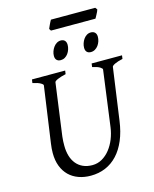

<svg xmlns="http://www.w3.org/2000/svg" viewBox="-135 -1013 898 1118"><g transform="rotate(-15 314.0 -454.0)"><path d="M625 -594.2Q594.2 -587.4 577.1 -579.1Q560.1 -570.8 559.1 -564L515.1 -250Q506.3 -186 485.4 -136.5Q464.4 -86.9 433.1 -53.2Q401.9 -19.5 361.1 -2.2Q320.3 15.1 272 15.1Q231.9 15.1 198.5 2.9Q165 -9.3 141.1 -32.7Q117.2 -56.2 104 -90.6Q90.8 -125 90.8 -169.9Q90.8 -195.8 95.2 -226.1L143.1 -564Q144 -569.8 128.9 -578.6Q113.8 -587.4 82 -594.2L85 -615.2H285.2L282.2 -594.2Q251.5 -587.4 232.7 -579.1Q213.9 -570.8 212.9 -564L169.9 -249Q168 -234.9 167.5 -220.7Q167 -206.5 167 -193.8Q167 -159.7 175.3 -131.8Q183.6 -104 200 -84Q216.3 -64 240.7 -53Q265.1 -42 296.9 -42Q328.6 -42 355.5 -57.6Q382.3 -73.2 402.8 -99.1Q423.3 -125 436.8 -158.7Q450.2 -192.4 455.1 -229L500 -564Q501 -569.8 487.3 -578.6Q473.6 -587.4 441.9 -594.2L444.8 -615.2H627.9ZM337.9 -756.3Q337.9 -742.7 333.5 -729.2Q329.1 -715.8 321.3 -704.8Q313.5 -693.8 302 -687Q290.5 -680.2 276.9 -680.2Q261.2 -680.2 252.4 -689Q243.7 -697.8 243.7 -714.4Q243.7 -727.5 248.3 -741Q252.9 -754.4 261 -765.6Q269 -776.9 280.5 -783.9Q292 -791 305.7 -791Q320.8 -791 329.3 -782Q337.9 -772.9 337.9 -756.3ZM520 -756.3Q520 -742.7 515.6 -729.2Q511.2 -715.8 503.2 -704.8Q495.1 -693.8 483.6 -687Q472.2 -680.2 458 -680.2Q442.9 -680.2 434.3 -689Q425.8 -697.8 425.8 -714.4Q425.8 -727.5 430.2 -741Q434.6 -754.4 442.4 -765.6Q450.2 -776.9 461.4 -783.9Q472.7 -791 486.8 -791Q502 -791 511 -782Q520 -772.9 520 -756.3ZM558.1 -910.6Q556.6 -905.3 553.5 -898.4Q550.3 -891.6 546.6 -884.8Q543 -877.9 539.6 -871.6Q536.1 -865.2 533.7 -861.3H265.6L257.8 -873Q259.8 -877.9 262.7 -884.5Q265.6 -891.1 268.8 -897.9Q272 -904.8 275.4 -911.4Q278.8 -918 281.7 -922.9H548.8Z"/></g></svg>

Font: Gentium Plus Viet
Style: Italic
Weight: 400
Italic angle: -8°
Designer: J. Victor Gaultney, Annie Olsen, Iska Routamaa, Becca Hirsbrunner
Foundry: SIL International
Version: Version 5.000